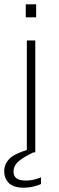

<svg xmlns="http://www.w3.org/2000/svg" viewBox="-34 -704 274 887"><path d="M129 -517V0H90V-517ZM85 -624V-684H133V-624ZM-14.5 87Q-14.5 54.5 8.8 30.2Q32 6 93.5 -12L126.5 -3Q78 19.5 53.2 40Q28.5 60.5 28.5 89Q28.5 109 41.5 119.5Q54.5 130 84.5 130Q109.5 130 129.2 124.2Q149 118.5 155.5 115V146Q144.5 152 122.2 157.5Q100 163 74.5 163Q28 163 6.8 141.5Q-14.5 120 -14.5 87Z"/></svg>

Font: Public Sans Thin
Style: Regular
Weight: 100
Designer: The Public Sans project authors (U.S. Web Design System). Libre Franklin designed by Pablo Impallari and Rodrigo Fuenzal
Version: Version 1.008